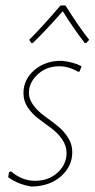

<svg xmlns="http://www.w3.org/2000/svg" viewBox="-20 -678 347 704"><path d="M95 -520 87 -532Q129 -573 202 -658H220Q269 -580 307 -532L296 -520H291Q252 -570 210 -637Q151 -569 100 -520ZM207 -455Q249 -451 279 -435L272 -416L266 -415Q232 -435 197 -435Q150 -435 118 -405Q86 -375 86 -338Q86 -314 102.5 -292Q119 -270 142.5 -253Q166 -236 189 -218Q212 -200 228.5 -175Q245 -150 245 -120Q245 -68 203.5 -31.5Q162 5 96 6Q48 -1 10 -28L13 -46L20 -50Q61 -15 108 -15Q158 -15 191 -45Q224 -75 224 -117Q224 -144 207.5 -167.5Q191 -191 168 -208Q145 -225 122 -242Q99 -259 82.5 -283Q66 -307 66 -336Q66 -387 106.5 -421.5Q147 -456 207 -455Z"/></svg>

Font: Alegreya Sans Thin
Style: Italic
Weight: 100
Italic angle: -7°
Designer: Juan Pablo del Peral
Foundry: Huerta Tipografica
Version: Version 2.007